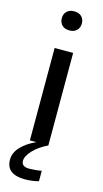

<svg xmlns="http://www.w3.org/2000/svg" viewBox="-132 -710 507 943"><g transform="rotate(15 122.0 -239.0)"><path d="M75 0V-470H169V0ZM122 -572Q98 -572 84.5 -585.5Q71 -599 71 -621Q71 -642 84.5 -655.5Q98 -669 122 -669Q146 -669 159.5 -655.5Q173 -642 173 -621Q173 -599 159.5 -585.5Q146 -572 122 -572ZM101 191Q5 191 5 116Q5 80 34 50Q63 20 108 0H170Q125 21 96.5 51Q68 81 68 105Q68 135 107 135Q119 135 136.5 133.5Q154 132 170 129V182Q152 187 133.5 189Q115 191 101 191Z"/></g></svg>

Font: Gantari Medium
Style: Regular
Weight: 500
Designer: Anugrah Pasau
Foundry: Lafontype
Version: Version 1.000; ttfautohint (v1.8.4.7-5d5b)